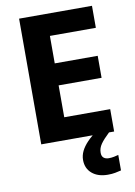

<svg xmlns="http://www.w3.org/2000/svg" viewBox="-101 -778 754 1074"><g transform="rotate(-10 276.0 -241.0)"><path d="M499 0H85V-714H499V-589H238V-433H482V-308H238V-127H499ZM404 104Q404 124 415 133Q426 142 444 142Q459 142 474 139Q489 136 499 133V221Q483 225 465 228.5Q447 232 423 232Q367 232 333.5 203.5Q300 175 300 127Q300 101 312 76.5Q324 52 347.5 27.5Q371 3 405 -21L470 0Q436 32 420 55Q404 78 404 104Z"/></g></svg>

Font: Noto Sans Lao UI
Style: Regular
Weight: 400
Designer: Monotype Design Team
Foundry: Monotype Imaging Inc.
Version: Version 2.000